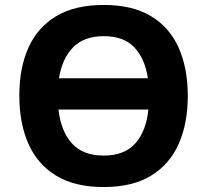

<svg xmlns="http://www.w3.org/2000/svg" viewBox="-20 -745 836 775"><path d="M738 -358Q738 -247 701.5 -164.5Q665 -82 590 -36Q515 10 398 10Q282 10 206.5 -36Q131 -82 94.5 -165Q58 -248 58 -359Q58 -470 94.5 -552Q131 -634 206.5 -679.5Q282 -725 399 -725Q515 -725 590 -679.5Q665 -634 701.5 -551.5Q738 -469 738 -358ZM399 -599Q319 -599 275 -554Q231 -509 218 -429H577Q565 -509 522 -554Q479 -599 399 -599ZM398 -117Q482 -117 526 -166Q570 -215 579 -303H216Q226 -215 270.5 -166Q315 -117 398 -117Z"/></svg>

Font: Noto IKEA Simplified Chinese
Style: Bold
Weight: 700
Designer: Monotype Design Team
Foundry: Monotype Imaging Inc.
Version: Version 1.100